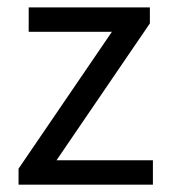

<svg xmlns="http://www.w3.org/2000/svg" viewBox="-20 -506 465 526"><path d="M30.8 -43.9 286.6 -418.9H58.6V-485.8H390.6V-441.9L134.8 -66.9H398.9V0H30.8Z"/></svg>

Font: Pyidaungsu Numbers
Style: Regular
Weight: 400
Designer: Sun Tun
Foundry: MCF
Version: Version 2.053; ttfautohint (v1.8.2)